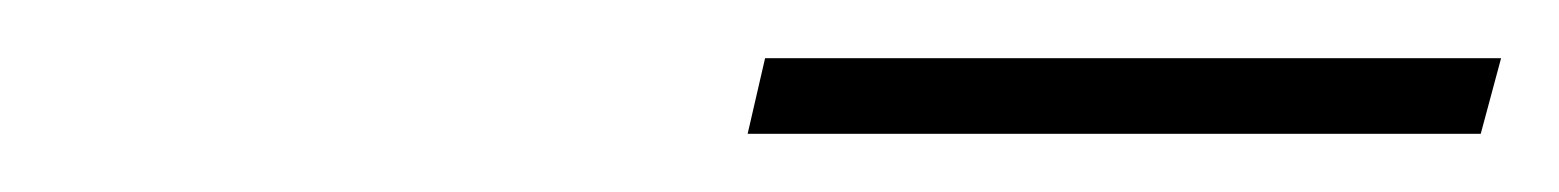

<svg xmlns="http://www.w3.org/2000/svg" viewBox="-20 -693 536 66"><path d="M489 -647 496 -673H243L237 -647Z"/></svg>

Font: RazerF5 Thin
Style: Italic
Weight: 250
Foundry: Razer Inc.
Version: Version 2